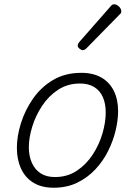

<svg xmlns="http://www.w3.org/2000/svg" viewBox="-20 -860 629 899"><path d="M231 19Q175 19 136.5 -4.5Q98 -28 78.5 -70.5Q59 -113 59 -168Q59 -222 78 -283Q97 -344 134.5 -398Q172 -452 228.5 -485.5Q285 -519 361 -519Q416 -519 454.5 -497Q493 -475 513 -434.5Q533 -394 533 -340Q533 -298 521.5 -249.5Q510 -201 486.5 -153.5Q463 -106 426.5 -67Q390 -28 341.5 -4.5Q293 19 231 19ZM237 -31Q296 -31 340.5 -61Q385 -91 415 -137.5Q445 -184 460 -236Q475 -288 475 -333Q475 -375 461.5 -405.5Q448 -436 421 -452.5Q394 -469 355 -469Q297 -469 252.5 -440Q208 -411 177.5 -365Q147 -319 131 -267Q115 -215 115 -171Q115 -129 129.5 -97Q144 -65 171 -48Q198 -31 237 -31ZM367 -625Q361 -625 352.5 -632Q344 -639 344 -646Q344 -651 345.5 -654.5Q347 -658 351 -663L495 -827Q501 -835 505.5 -837.5Q510 -840 515 -840Q522 -840 530 -835Q538 -830 543 -822.5Q548 -815 548 -808Q548 -803 546.5 -799.5Q545 -796 540 -792L385 -634Q376 -625 367 -625Z"/></svg>

Font: Playwrite US Trad ExtraLight
Style: Regular
Weight: 250
Designer: Veronika Burian, José Scaglione
Foundry: TypeTogether
Version: Version 1.003